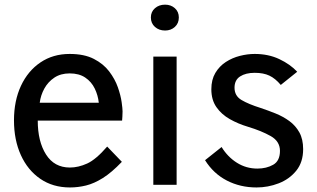

<svg xmlns="http://www.w3.org/2000/svg" viewBox="-20 -793 1360 824"><path d="M280.5 11.5Q207 11.5 153 -25.5Q99 -62.5 69.5 -127.5Q40 -192.5 40 -276.5Q40 -360.5 70 -424.8Q100 -489 153.8 -525.2Q207.5 -561.5 279 -561.5Q341.5 -561.5 382.8 -540.2Q424 -519 448.8 -486.2Q473.5 -453.5 485.8 -418.5Q498 -383.5 502 -355Q506 -326.5 506 -315Q506 -301 505.2 -291.8Q504.5 -282.5 504 -275.5H142Q142 -186 177.5 -130Q213 -74 280 -74Q316 -74 354 -91.2Q392 -108.5 440 -164L503 -98.5Q459 -52.5 421.5 -29Q384 -5.5 349.5 3Q315 11.5 280.5 11.5ZM150.5 -352H404Q400.5 -384.5 386.5 -413.2Q372.5 -442 346 -460Q319.5 -478 279 -478Q240.5 -478 213.2 -459.8Q186 -441.5 170.2 -412.8Q154.5 -384 150.5 -352Z M688.5 -662Q662.5 -662 645 -677.5Q627.5 -693 627.5 -718Q627.5 -742.5 645 -757.8Q662.5 -773 688.5 -773Q713.5 -773 730.5 -757.8Q747.5 -742.5 747.5 -718Q747.5 -693 730.5 -677.5Q713.5 -662 688.5 -662ZM638 0V-550H738V0Z M1081 11.5Q1011 11.5 953.5 -18.2Q896 -48 860 -105.5L931 -162Q957 -119.5 996.8 -94.5Q1036.5 -69.5 1084.5 -69.5Q1123.5 -69.5 1152.5 -86Q1181.5 -102.5 1181.5 -145.5Q1181.5 -186.5 1141.8 -209Q1102 -231.5 1044 -249Q1002 -261.5 966.2 -281.8Q930.5 -302 908.8 -333.2Q887 -364.5 887 -410Q887 -451 904.2 -480Q921.5 -509 949.2 -527Q977 -545 1009.5 -553.2Q1042 -561.5 1073 -561.5Q1132 -561.5 1179 -539.2Q1226 -517 1255.5 -485L1185 -428.5Q1161.5 -456.5 1136 -468.5Q1110.5 -480.5 1073 -480.5Q1034.5 -480.5 1010.5 -465Q986.5 -449.5 986.5 -416.5Q986.5 -381.5 1016.5 -363.8Q1046.5 -346 1099 -329.5Q1130.5 -319 1162.8 -306Q1195 -293 1221.8 -273.5Q1248.5 -254 1264.8 -224.8Q1281 -195.5 1281 -153Q1281 -97 1251.5 -60.5Q1222 -24 1176 -6.2Q1130 11.5 1081 11.5Z"/></svg>

Font: Junction Medium
Style: Regular
Weight: 500
Designer: Caroline Hadilaksono
Foundry: Caroline Hadilaksono, Tyler Finck, The League of Moveable Type
Version: Version 2.000; ttfautohint (v1.8.3)